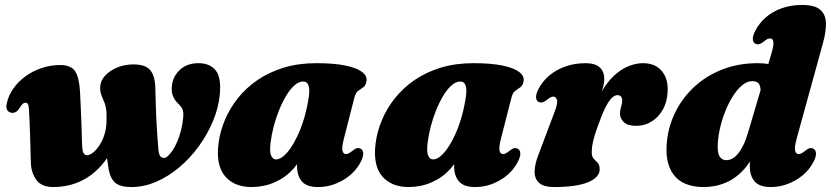

<svg xmlns="http://www.w3.org/2000/svg" viewBox="-20 -740 3354 775"><path d="M104.5 -84Q104 -99.5 103.5 -117.8Q103 -136 102.5 -156.8Q102 -177.5 101.2 -200Q100.5 -222.5 99.5 -246.8Q98.5 -271 97 -296.5Q96 -315 92.2 -320.2Q88.5 -325.5 83 -325.5Q78 -325.5 73.5 -322.2Q69 -319 63.5 -310.5Q54 -295 46.5 -289.8Q39 -284.5 29.5 -284.5Q17 -285 10 -294.2Q3 -303.5 7.5 -323.5Q14.5 -355 34 -382.8Q53.5 -410.5 82.5 -431.8Q111.5 -453 147.5 -465.2Q183.5 -477.5 223 -477.5Q267.5 -477.5 283.8 -451.5Q300 -425.5 303 -369.5Q304.5 -338 305.8 -310.2Q307 -282.5 308 -259Q309 -235.5 309.5 -215.8Q310 -196 310.5 -180.2Q311 -164.5 311.5 -153Q312.5 -129.5 317.5 -121.5Q322.5 -113.5 332 -113.5Q339 -113.5 349 -119.5Q359 -125.5 369.5 -137.5Q380 -149.5 389.2 -166.8Q398.5 -184 404.2 -206.2Q410 -228.5 410 -255.5Q410.5 -276 409.5 -289.5Q408.5 -303 405.5 -314.2Q402.5 -325.5 396.5 -338Q389.5 -354 386.5 -365Q383.5 -376 384.5 -391.5Q386.5 -415.5 405 -435.5Q423.5 -455.5 453.5 -467.8Q483.5 -480 519 -480Q567 -480 586.5 -456.8Q606 -433.5 607 -384Q607.5 -367.5 608 -347.5Q608.5 -327.5 609.2 -304.5Q610 -281.5 611.2 -255.5Q612.5 -229.5 614.5 -200.5Q616.5 -171.5 619 -139.5Q620.5 -120 625.8 -111.2Q631 -102.5 642 -102.5Q649 -102.5 658 -110.5Q667 -118.5 676.8 -133Q686.5 -147.5 695.2 -168Q704 -188.5 710.5 -213.2Q717 -238 719.5 -266.5Q721.5 -287.5 716.8 -298.5Q712 -309.5 699 -322Q684.5 -336 677.5 -354Q670.5 -372 674.5 -399Q680 -435 708.2 -460Q736.5 -485 780.5 -485Q828 -485 851 -455.5Q874 -426 867 -356Q861.5 -303 839.2 -250Q817 -197 782.2 -149.2Q747.5 -101.5 703.5 -64.5Q659.5 -27.5 610.2 -6.2Q561 15 510.5 15Q465.5 15 445.5 -2Q425.5 -19 418.5 -57Q416 -73 413.8 -89Q411.5 -105 410 -119.8Q408.5 -134.5 408 -145.5L437.5 -145Q416.5 -103 389.8 -72.8Q363 -42.5 331.8 -23Q300.5 -3.5 266 5.8Q231.5 15 195.5 15Q147.5 15 126.5 -14.2Q105.5 -43.5 104.5 -84Z M1368 -180Q1359 -145 1362.5 -131.5Q1366 -118 1376 -118Q1381.5 -118 1387 -120.8Q1392.5 -123.5 1401 -130Q1413 -140 1420.8 -141.8Q1428.5 -143.5 1436 -139.5Q1445.5 -134.5 1446.2 -121Q1447 -107.5 1436 -86.5Q1412.5 -41 1364.8 -13Q1317 15 1263.5 15Q1218 15 1198.5 -7.8Q1179 -30.5 1179 -69.5Q1179 -82 1180 -95.5Q1181 -109 1182.8 -123Q1184.5 -137 1187 -150.5Q1189.5 -164 1192.5 -176.5L1206.5 -136.5Q1194 -91 1162.5 -56.8Q1131 -22.5 1087.8 -3.8Q1044.5 15 995.5 15Q925.5 15 888.2 -29Q851 -73 862 -161Q868 -208.5 887.5 -255.2Q907 -302 940 -343.5Q973 -385 1019.2 -416.8Q1065.5 -448.5 1125 -466.8Q1184.5 -485 1256.5 -485Q1328 -485 1374 -475.5Q1420 -466 1441.2 -449.8Q1462.5 -433.5 1459.5 -413.5Q1457 -395.5 1447 -388.2Q1437 -381 1426.5 -373.8Q1416 -366.5 1411 -348ZM1072 -163.5Q1067.5 -125.5 1074.8 -111Q1082 -96.5 1094 -96.5Q1107.5 -96.5 1122.2 -108Q1137 -119.5 1152 -141Q1167 -162.5 1181 -192Q1195 -221.5 1206.2 -258.2Q1217.5 -295 1224.5 -336.5Q1231.5 -375.5 1226 -393.2Q1220.5 -411 1204 -411Q1186.5 -411 1169.2 -396Q1152 -381 1136.2 -355.2Q1120.5 -329.5 1107.2 -297.2Q1094 -265 1085 -230.5Q1076 -196 1072 -163.5Z M2002 -180Q1993 -145 1996.5 -131.5Q2000 -118 2010 -118Q2015.5 -118 2021 -120.8Q2026.5 -123.5 2035 -130Q2047 -140 2054.8 -141.8Q2062.5 -143.5 2070 -139.5Q2079.5 -134.5 2080.2 -121Q2081 -107.5 2070 -86.5Q2046.5 -41 1998.8 -13Q1951 15 1897.5 15Q1852 15 1832.5 -7.8Q1813 -30.5 1813 -69.5Q1813 -82 1814 -95.5Q1815 -109 1816.8 -123Q1818.5 -137 1821 -150.5Q1823.5 -164 1826.5 -176.5L1840.5 -136.5Q1828 -91 1796.5 -56.8Q1765 -22.5 1721.8 -3.8Q1678.5 15 1629.5 15Q1559.5 15 1522.2 -29Q1485 -73 1496 -161Q1502 -208.5 1521.5 -255.2Q1541 -302 1574 -343.5Q1607 -385 1653.2 -416.8Q1699.5 -448.5 1759 -466.8Q1818.5 -485 1890.5 -485Q1962 -485 2008 -475.5Q2054 -466 2075.2 -449.8Q2096.5 -433.5 2093.5 -413.5Q2091 -395.5 2081 -388.2Q2071 -381 2060.5 -373.8Q2050 -366.5 2045 -348ZM1706 -163.5Q1701.5 -125.5 1708.8 -111Q1716 -96.5 1728 -96.5Q1741.5 -96.5 1756.2 -108Q1771 -119.5 1786 -141Q1801 -162.5 1815 -192Q1829 -221.5 1840.2 -258.2Q1851.5 -295 1858.5 -336.5Q1865.5 -375.5 1860 -393.2Q1854.5 -411 1838 -411Q1820.5 -411 1803.2 -396Q1786 -381 1770.2 -355.2Q1754.5 -329.5 1741.2 -297.2Q1728 -265 1719 -230.5Q1710 -196 1706 -163.5Z M2154 -328.5Q2144.5 -333.5 2143.8 -347Q2143 -360.5 2154 -381.5Q2170 -412.5 2198 -435.8Q2226 -459 2263 -472Q2300 -485 2343.5 -485Q2381.5 -485 2400.2 -468.5Q2419 -452 2419 -421Q2419 -402.5 2412 -380Q2405 -357.5 2395.5 -333.2Q2386 -309 2378 -285Q2370 -261 2368.5 -239.5L2358.5 -243Q2377 -313.5 2403 -360.5Q2429 -407.5 2458.8 -434.8Q2488.5 -462 2518.5 -473.5Q2548.5 -485 2575 -485Q2624 -485 2650.5 -454.2Q2677 -423.5 2675 -373.5Q2673.5 -329 2655.2 -297.2Q2637 -265.5 2609 -248.8Q2581 -232 2549 -232Q2513 -232 2497.8 -247.2Q2482.5 -262.5 2482.5 -281Q2482.5 -295.5 2487 -308.8Q2491.5 -322 2491.5 -335Q2491.5 -345 2486.2 -350.5Q2481 -356 2473 -356Q2461.5 -356 2449.5 -344.8Q2437.5 -333.5 2423.2 -305Q2409 -276.5 2390.5 -224Q2378 -188.5 2373.2 -166.5Q2368.5 -144.5 2368.5 -126Q2368.5 -107.5 2376.5 -99.2Q2384.5 -91 2392.5 -82.8Q2400.5 -74.5 2400.5 -56Q2400.5 -35.5 2380.2 -19.2Q2360 -3 2319.2 6Q2278.5 15 2216 15Q2176 15 2157.2 -0.8Q2138.5 -16.5 2138 -45.2Q2137.5 -74 2152.5 -113L2219 -289.5Q2232 -323.5 2228 -336.8Q2224 -350 2214 -350Q2208.5 -350 2203 -347.5Q2197.5 -345 2189 -338Q2177 -328.5 2169.2 -326.8Q2161.5 -325 2154 -328.5Z M3302 -566.5 3195.5 -180Q3189 -156.5 3188.8 -143Q3188.5 -129.5 3192.8 -123.8Q3197 -118 3203.5 -118Q3209 -118 3214.5 -120.8Q3220 -123.5 3228.5 -130Q3240.5 -140 3248.2 -141.8Q3256 -143.5 3263.5 -139.5Q3273 -134.5 3273.8 -121Q3274.5 -107.5 3263.5 -86.5Q3248 -56 3221 -33.2Q3194 -10.5 3160.5 2.2Q3127 15 3091 15Q3045.5 15 3026 -7.8Q3006.5 -30.5 3006.5 -69.5Q3006.5 -86.5 3008.2 -104.8Q3010 -123 3013 -141.5Q3016 -160 3020 -176.5L3043 -164Q3021 -100.5 2987 -61Q2953 -21.5 2910.8 -3.2Q2868.5 15 2821 15Q2735.5 15 2698 -36.2Q2660.5 -87.5 2673.5 -181.5Q2682 -243 2711.5 -298Q2741 -353 2788.5 -395Q2836 -437 2899.2 -461Q2962.5 -485 3039 -485Q3088.5 -485 3121 -469.8Q3153.5 -454.5 3169 -429Q3184.5 -403.5 3183.5 -372L3050 -362Q3051.5 -387.5 3044.5 -400Q3037.5 -412.5 3017 -412.5Q2995.5 -412.5 2975.2 -395.5Q2955 -378.5 2937.2 -350Q2919.5 -321.5 2906 -286.8Q2892.5 -252 2884.8 -215.8Q2877 -179.5 2877 -147.5Q2877 -117 2886.8 -105.2Q2896.5 -93.5 2912 -93.5Q2924 -93.5 2935.8 -99.8Q2947.5 -106 2959 -119.8Q2970.5 -133.5 2981 -155.2Q2991.5 -177 3000.5 -208.5L3094 -524.5Q3104 -559 3101.5 -572Q3099 -585 3089 -585Q3083.5 -585 3078 -582.5Q3072.5 -580 3064 -573Q3052 -563.5 3044.2 -561.8Q3036.5 -560 3029 -563.5Q3019.5 -568.5 3018.8 -582Q3018 -595.5 3029 -616.5Q3045 -647.5 3072.2 -670.8Q3099.5 -694 3136.2 -707Q3173 -720 3217.5 -720Q3268 -720 3290.2 -701.2Q3312.5 -682.5 3313.8 -648Q3315 -613.5 3302 -566.5Z"/></svg>

Font: Fraunces
Style: Italic
Weight: 900
Italic angle: -16°
Version: Version 1.000;[0bf87f6ff]